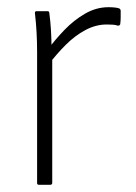

<svg xmlns="http://www.w3.org/2000/svg" viewBox="-20 -513 378 533"><path d="M88 0Q83 0 83 -5V-368Q83 -397 81.5 -423.5Q80 -450 77 -476Q76 -482 82 -482H112Q117 -482 117 -476Q120 -454 121.5 -429Q123 -404 123 -379L125 -356V-5Q125 0 119 0ZM115 -334 114 -377Q133 -403 159 -430Q185 -457 216 -475Q247 -493 281 -493Q300 -493 310 -490Q315 -488 315 -483Q315 -474 315 -465Q315 -456 314 -448Q314 -441 306 -442Q301 -444 293 -444.5Q285 -445 276 -445Q246 -445 217 -429.5Q188 -414 162.5 -388.5Q137 -363 115 -334Z"/></svg>

Font: Sofia Sans Semi Condensed ExtraLight
Style: Regular
Weight: 250
Version: Version 4.100